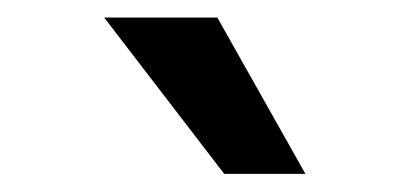

<svg xmlns="http://www.w3.org/2000/svg" viewBox="-20 -802 463 217"><path d="M233.4 -605.5 97.7 -782.2H225.6L325.2 -605.5Z"/></svg>

Font: Proza Libre
Style: Medium
Weight: 500
Designer: Jasper de Waard
Foundry: Jasper de Waard
Version: Version 1.000; ttfautohint (v1.4.1.8-43bc)